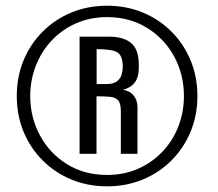

<svg xmlns="http://www.w3.org/2000/svg" viewBox="-20 -762 773 682"><path d="M262.7 -215.8V-631.8H366.7Q418.5 -631.8 445.8 -609.1Q473.1 -586.4 473.1 -530.8V-522Q473.1 -489.3 459.7 -470.2Q446.3 -451.2 417.5 -442.9Q440.9 -439.5 454.6 -422.9Q468.3 -406.2 468.3 -380.9V-215.8H409.2V-367.2Q409.2 -395 399.4 -405.8Q389.6 -416.5 370.4 -418.2Q351.1 -419.9 322.8 -419.9V-215.8ZM323.2 -463.4H358.4Q388.2 -463.4 402.1 -479.2Q416 -495.1 416 -524.9Q416 -563.5 397.9 -575.4Q379.9 -587.4 323.2 -587.4ZM360.4 -140.6Q420.9 -140.6 470.9 -162.8Q521 -185.1 557.6 -223.9Q594.2 -262.7 613.8 -313.5Q633.3 -364.3 633.3 -420.9Q633.3 -497.1 598.9 -560.8Q564.5 -624.5 502.7 -662.8Q440.9 -701.2 360.4 -701.2Q299.8 -701.2 249.8 -679Q199.7 -656.7 163.3 -617.9Q127 -579.1 107.2 -528.3Q87.4 -477.5 87.4 -420.9Q87.4 -345.2 121.8 -281.2Q156.2 -217.3 217.8 -179Q279.3 -140.6 360.4 -140.6ZM360.4 -100.1Q292 -100.1 233.6 -124.3Q175.3 -148.4 131.6 -192.1Q87.9 -235.8 63.7 -294.2Q39.6 -352.5 39.6 -420.9Q39.6 -489.3 63.7 -547.6Q87.9 -606 131.6 -649.7Q175.3 -693.4 233.6 -717.5Q292 -741.7 360.4 -741.7Q428.7 -741.7 487.1 -717.5Q545.4 -693.4 589.1 -649.7Q632.8 -606 657 -547.6Q681.2 -489.3 681.2 -420.9Q681.2 -352.5 657 -294.2Q632.8 -235.8 589.1 -192.1Q545.4 -148.4 487.1 -124.3Q428.7 -100.1 360.4 -100.1Z"/></svg>

Font: Antonio ExtraLight
Style: Regular
Weight: 250
Designer: Vernon Adams
Foundry: Vernon Adams
Version: Version 1.002